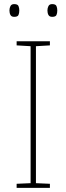

<svg xmlns="http://www.w3.org/2000/svg" viewBox="-20 -915 323 935"><path d="M223 0H61V-20L129 -23V-690L61 -694V-714H223V-694L155 -690V-23L223 -20ZM26 -864Q26 -876 31 -885.5Q36 -895 49 -895Q66 -895 70 -885.5Q74 -876 74 -864Q74 -851 70 -842Q66 -833 49 -833Q36 -833 31 -842Q26 -851 26 -864ZM211 -864Q211 -876 216 -885.5Q221 -895 234 -895Q251 -895 255 -885.5Q259 -876 259 -864Q259 -851 255 -842Q251 -833 234 -833Q221 -833 216 -842Q211 -851 211 -864Z"/></svg>

Font: Noto Sans Myanmar UI Thin
Style: Regular
Weight: 100
Designer: Monotype Design Team
Foundry: Monotype Imaging Inc.
Version: Version 2.103; ttfautohint (v1.8.4.7-5d5b)